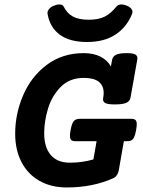

<svg xmlns="http://www.w3.org/2000/svg" viewBox="-20 -828 640 859"><path d="M594.7 -567.4Q594.7 -565.4 593.8 -559.6L564 -391.6Q561 -375 544.9 -367.9Q528.8 -360.8 494.1 -360.8Q464.4 -360.8 452.6 -366.2Q440.9 -371.6 440.9 -383.8Q440.9 -385.7 441.9 -391.6Q443.8 -401.4 443.8 -412.1Q443.8 -444.8 421.9 -462.2Q399.9 -479.5 355 -479.5Q291.5 -479.5 251.7 -439.2Q211.9 -398.9 194.8 -342Q177.7 -285.2 177.7 -231.9Q177.7 -168.5 207.3 -134.3Q236.8 -100.1 293 -100.1Q346.7 -100.1 397.9 -114.7L412.1 -196.3H317.9Q304.7 -196.3 298.8 -201.4Q293 -206.5 293 -220.7Q293 -231 295.9 -246.1Q301.3 -275.9 310.1 -286.1Q318.8 -296.4 335.9 -296.4H567.4Q580.1 -296.4 585.9 -291.3Q591.8 -286.1 591.8 -272Q591.8 -262.2 588.9 -246.1Q585.4 -225.6 580.3 -214.8Q575.2 -204.1 568.1 -200.2Q561 -196.3 549.3 -196.3H534.2L511.2 -64.9Q508.8 -53.2 502.7 -44.2Q496.6 -35.2 487.8 -31.2Q395.5 10.7 278.3 10.7Q209 10.7 156.7 -18.8Q104.5 -48.3 76.2 -102.8Q47.9 -157.2 47.9 -230Q47.9 -318.4 83.5 -401.6Q119.1 -484.9 189 -537.6Q258.8 -590.3 355 -590.3Q398.9 -590.3 430.2 -574.2Q461.4 -558.1 476.1 -530.3L481.4 -559.6Q484.4 -576.2 499.8 -583.3Q515.1 -590.3 546.4 -590.3Q573.2 -590.3 584 -585Q594.7 -579.6 594.7 -567.4ZM572.8 -774.4Q572.8 -771.5 570.8 -765.6Q546.9 -706.5 496.6 -673.3Q446.3 -640.1 369.6 -640.1Q291.5 -640.1 247.3 -672.9Q203.1 -705.6 192.9 -765.6Q192.4 -767.1 192.4 -769.5Q192.4 -778.8 199.5 -787.6Q206.5 -796.4 219.2 -801.8Q233.4 -808.1 245.6 -808.1Q260.3 -808.1 265.1 -798.3Q279.8 -768.6 305.9 -754.2Q332 -739.7 377.4 -739.7Q421.9 -739.7 449.5 -754.2Q477.1 -768.6 500.5 -798.3Q508.8 -808.1 523.4 -808.1Q534.2 -808.1 547.4 -802.7Q558.6 -798.3 565.7 -790.8Q572.8 -783.2 572.8 -774.4Z"/></svg>

Font: Courier Prime
Style: Bold Italic
Weight: 700
Italic angle: -10°
Designer: Alan Dague-Greene
Foundry: Quote-Unquote Apps
Version: Version 3.018